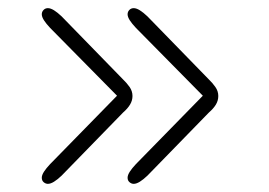

<svg xmlns="http://www.w3.org/2000/svg" viewBox="-20 -515 659 471"><path d="M308 -64Q302.5 -64 297.8 -68Q293 -72 293 -79Q293 -85.5 298.5 -94Q304 -102.5 313.5 -112.5L495.5 -298.5V-262L313.5 -446.5Q304 -456.5 298.5 -465Q293 -473.5 293 -480Q293 -486 297.2 -490.5Q301.5 -495 308 -495Q314.5 -495 323 -489.8Q331.5 -484.5 341.5 -475L492 -320.5Q501 -312 508.2 -301.8Q515.5 -291.5 515.5 -279.5Q515.5 -268.5 509.8 -258.8Q504 -249 492.5 -239L341.5 -84Q331.5 -74.5 323 -69.2Q314.5 -64 308 -64ZM97.5 -64Q92 -64 87.2 -68Q82.5 -72 82.5 -79Q82.5 -85.5 88 -94Q93.5 -102.5 103 -112.5L285 -298.5V-262L103 -446.5Q93.5 -456.5 88 -465Q82.5 -473.5 82.5 -480Q82.5 -486 86.8 -490.5Q91 -495 97.5 -495Q104 -495 112.5 -489.8Q121 -484.5 131 -475L281.5 -320.5Q290.5 -312 297.8 -301.8Q305 -291.5 305 -279.5Q305 -268.5 299.2 -258.8Q293.5 -249 282 -239L131 -84Q121 -74.5 112.5 -69.2Q104 -64 97.5 -64Z"/></svg>

Font: Sono ExtraLight Monospace Light
Style: Regular
Weight: 300
Version: Version 2.112